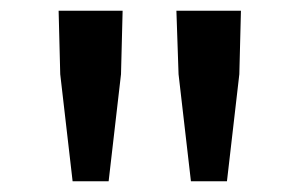

<svg xmlns="http://www.w3.org/2000/svg" viewBox="-20 -795 558 357"><path d="M308 -775H428L425 -657L402 -458H335L312 -657ZM208 -775 205 -657 182 -458H115L92 -657L89 -775Z"/></svg>

Font: Kinto Sans Med
Style: Regular
Weight: 500
Designer: Authors: Ryoko NISHIZUKA  (kana & ideographs); Paul D. Hunt (Latin, Greek & Cyrillic); Wenlong ZHANG  (bopomofo); Sandol
Foundry: Adobe Systems Incorporated, ookami Inc.
Version: Version 0.001